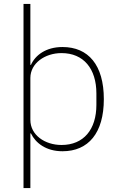

<svg xmlns="http://www.w3.org/2000/svg" viewBox="-20 -760 607 980"><path d="M100 200H135V-79H138C161 -31 214 12 299 12C431 12 510 -81 510 -254C510 -428 431 -520 299 -520C214 -520 160 -478 138 -429H135V-740H100ZM294 -20C209 -20 135 -71 135 -148V-362C135 -437 209 -489 294 -489C407 -489 472 -409 472 -283V-225C472 -99 407 -20 294 -20Z"/></svg>

Font: IBM Plex Devanagari ExtraLight
Style: Regular
Weight: 200
Designer: Mike Abbink, Paul van der Laan, Pieter van Rosmalen, Erin McLaughlin
Foundry: Bold Monday
Version: Version 1.0